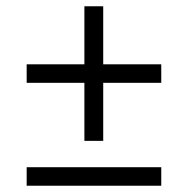

<svg xmlns="http://www.w3.org/2000/svg" viewBox="-20 -592 599 612"><path d="M249 -143H309V-328H494V-387H309V-572H249V-387H65V-328H249ZM65 0H494V-59H65Z"/></svg>

Font: Noto Serif Thai
Style: Regular
Weight: 400
Designer: Monotype Design Team
Foundry: Monotype Imaging Inc.
Version: Version 1.901